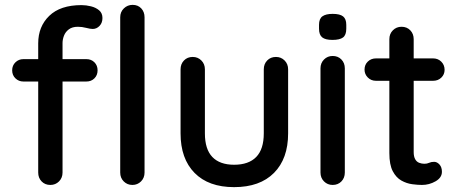

<svg xmlns="http://www.w3.org/2000/svg" viewBox="-20 -760 1888 789"><path d="M315 -739Q334 -739 354 -734Q374 -729 387.5 -717.5Q401 -706 401 -686Q401 -666 389 -653.5Q377 -641 361 -641Q351 -641 334 -645.5Q317 -650 300 -650Q277 -650 263 -639.5Q249 -629 243 -613.5Q237 -598 237 -583V-51Q237 -29 222.5 -14.5Q208 0 187 0Q165 0 151 -14.5Q137 -29 137 -51V-582Q137 -651 182.5 -695Q228 -739 315 -739ZM335 -517Q355 -517 368 -504Q381 -491 381 -471Q381 -451 368 -438Q355 -425 335 -425H76Q57 -425 43.5 -438Q30 -451 30 -471Q30 -491 43.5 -504Q57 -517 76 -517ZM574 -51Q574 -29 559.5 -14.5Q545 0 524 0Q503 0 488.5 -14.5Q474 -29 474 -51V-689Q474 -711 489 -725.5Q504 -740 525 -740Q547 -740 560.5 -725.5Q574 -711 574 -689Z M1114 -526Q1135 -526 1149.5 -511.5Q1164 -497 1164 -475V-212Q1164 -108 1106 -49.5Q1048 9 942 9Q837 9 779.5 -49.5Q722 -108 722 -212V-475Q722 -497 736 -511.5Q750 -526 772 -526Q793 -526 807.5 -511.5Q822 -497 822 -475V-212Q822 -147 852.5 -115Q883 -83 942 -83Q1002 -83 1033 -115Q1064 -147 1064 -212V-475Q1064 -497 1078 -511.5Q1092 -526 1114 -526Z M1397 -51Q1397 -29 1383 -14.5Q1369 0 1347 0Q1326 0 1311.5 -14.5Q1297 -29 1297 -51V-479Q1297 -501 1311.5 -515.5Q1326 -530 1347 -530Q1369 -530 1383 -515.5Q1397 -501 1397 -479ZM1346 -596Q1317 -596 1304 -606.5Q1291 -617 1291 -642V-658Q1291 -683 1305 -693Q1319 -703 1347 -703Q1377 -703 1390 -692.5Q1403 -682 1403 -658V-642Q1403 -616 1389.5 -606Q1376 -596 1346 -596Z M1525 -520H1760Q1780 -520 1793.5 -506.5Q1807 -493 1807 -473Q1807 -454 1793.5 -441Q1780 -428 1760 -428H1525Q1505 -428 1491.5 -441.5Q1478 -455 1478 -474Q1478 -494 1491.5 -507Q1505 -520 1525 -520ZM1630 -650Q1652 -650 1666 -635.5Q1680 -621 1680 -599V-135Q1680 -117 1686 -106Q1692 -95 1702.5 -91Q1713 -87 1724 -87Q1735 -87 1743.5 -91Q1752 -95 1764 -95Q1776 -95 1786 -84Q1796 -73 1796 -54Q1796 -30 1770 -15Q1744 0 1714 0Q1697 0 1674 -3Q1651 -6 1629.5 -18Q1608 -30 1594 -56.5Q1580 -83 1580 -131V-599Q1580 -621 1594.5 -635.5Q1609 -650 1630 -650Z"/></svg>

Font: Quicksand Light SemiBold
Style: Regular
Weight: 600
Version: Version 3.004